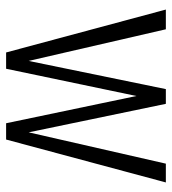

<svg xmlns="http://www.w3.org/2000/svg" viewBox="12 -562 550 613"><g transform="rotate(90 286.5 -255.0)"><path d="M10 -510H73L174 -72L264 -510H311L402 -72L502 -510H562L425 0H373L286 -416L199 0H147Z"/></g></svg>

Font: Radio Canada Condensed Light
Style: Regular
Weight: 300
Width: 3
Designer: Charles Daoud, Etienne Aubert Bonn, Alexandre Saumier Demers, Jacques Le Bailly
Foundry: Radio-Canada
Version: Version 2.104; ttfautohint (v1.8.4.7-5d5b);gftools[0.9.28.de